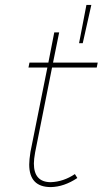

<svg xmlns="http://www.w3.org/2000/svg" viewBox="-20 -762 418 782"><path d="M317 -586H302L332 -742H352ZM187 0Q99 0 99 -92Q99 -111 104 -143L173 -487H96L100 -507H177L201 -630H221L196 -507H378L374 -487H192L123 -141Q118 -113 118 -96Q118 -20 187 -20Q239 -22 285 -53L295 -37Q241 -1 187 0Z"/></svg>

Font: Argentum Sans Thin
Style: Italic
Weight: 100
Italic angle: -11°
Designer: Julieta Ulanovsky (font), Cristiano Sobral (main changes and remaster)
Foundry: Julieta Ulanovsky (font), Cristiano Sobral (main changes and remaster)
Version: Version 2.007;June 15, 2022;FontCreator 14.0.0.2814 64-bit; 